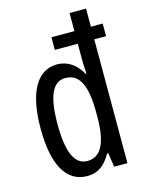

<svg xmlns="http://www.w3.org/2000/svg" viewBox="-116 -831 695 912"><g transform="rotate(-15 231.0 -375.0)"><path d="M199 10C251 10 287 -16 316 -69H322L333 0H398V-609H456V-671H398V-760H317V-671H204V-609H317V-535C317 -515 318 -490 320 -461H316C289 -512 245 -540 196 -540C97 -540 42 -442 42 -265C42 -87 96 10 199 10ZM218 -59C154 -59 125 -129 125 -264C125 -397 153 -467 216 -467C286 -467 317 -406 317 -270V-250C317 -119 283 -59 218 -59Z"/></g></svg>

Font: Noto Sans Gujarati UI ExtraCondensed
Style: Regular
Weight: 400
Width: 2
Designer: Jelle Bosma - Monotype Design Team, Universal Thirst
Foundry: Monotype Imaging Inc.
Version: Version 2.106